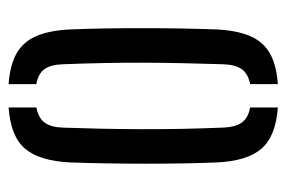

<svg xmlns="http://www.w3.org/2000/svg" viewBox="-128 -518 653 437"><g transform="rotate(-90 198.5 -299.5)"><path d="M47.3 -133.1Q45.9 -163.7 45.2 -205.3Q44.4 -247 44.4 -293.1Q44.4 -339.1 45.2 -384.2Q45.9 -429.3 47.3 -466.6Q50.8 -536.5 78.7 -569.1Q106.5 -601.8 172.4 -606.4V-543.2Q148.1 -538.5 137.8 -524.2Q127.4 -509.8 126.5 -482.3Q125.1 -442.4 124.1 -397.9Q123.2 -353.4 123 -306.4Q122.8 -259.4 123.7 -211.8Q124.7 -164.2 126.6 -117.8Q127.6 -90.4 138.1 -75.7Q148.6 -60.9 172.4 -56.7V6.4Q106.4 1.7 78.3 -31.3Q50.2 -64.3 47.3 -133.1ZM225.5 6.4V-56.7Q249.6 -61.4 259.7 -75.9Q269.7 -90.4 270.7 -116.5Q272.2 -161.9 273.1 -207.2Q274.1 -252.5 274.3 -298.3Q274.5 -344.1 273.5 -390.4Q272.6 -436.8 270.7 -484Q269.7 -510.9 259.5 -525Q249.2 -539.1 225.5 -543.3V-606.4Q270 -603.3 296.4 -587.7Q322.9 -572.2 335.3 -542.3Q347.8 -512.5 350 -466.6Q351.4 -432.6 352.2 -390.7Q352.9 -348.7 352.9 -303.8Q352.9 -258.8 352.2 -215Q351.4 -171.2 350 -133.1Q347.7 -87.1 335.2 -57.4Q322.8 -27.8 296.3 -12.2Q269.9 3.3 225.5 6.4Z"/></g></svg>

Font: Big Shoulders Stencil Text Thin
Style: Regular
Weight: 100
Designer: Patric King
Foundry: XO Type Co
Version: Version 2.001